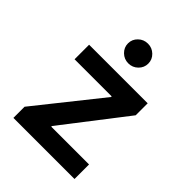

<svg xmlns="http://www.w3.org/2000/svg" viewBox="-216 -880 995 995"><g transform="rotate(45 281.0 -382.5)"><path d="M58.9 0V-81.7L340.2 -434.3V-438.9H68.2V-545.5H497.5V-457.7L229.8 -111.2V-106.5H506.7V0ZM280.2 -620.7Q249.3 -620.7 227.5 -642Q205.6 -663.4 205.6 -693.2Q205.6 -723 227.5 -744.1Q249.3 -765.3 280.2 -765.3Q310.7 -765.3 332.6 -744.1Q354.4 -723 354.4 -693.2Q354.4 -663.4 332.6 -642Q310.7 -620.7 280.2 -620.7Z"/></g></svg>

Font: Inter UI Semi Bold
Style: Regular
Weight: 600
Designer: Rasmus Andersson
Foundry: rsms
Version: 3.2;8d6f07862